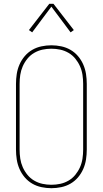

<svg xmlns="http://www.w3.org/2000/svg" viewBox="-20 -981 540 1009"><path d="M250 8Q224 8 198 2.5Q172 -3 149.5 -16Q127 -29 110 -49Q93 -69 82.5 -93Q72 -117 68 -143Q64 -169 64 -195V-540Q64 -566 68 -592Q72 -618 82.5 -642Q93 -666 110 -686Q127 -706 149.5 -719Q172 -732 198 -737.5Q224 -743 250 -743Q276 -743 302 -737.5Q328 -732 350.5 -719Q373 -706 390 -686Q407 -666 417.5 -642Q428 -618 432 -592Q436 -566 436 -540V-195Q436 -169 432 -143Q428 -117 417.5 -93Q407 -69 390 -49Q373 -29 350.5 -16Q328 -3 302 2.5Q276 8 250 8ZM250 -10Q274 -10 297 -15Q320 -20 340.5 -32Q361 -44 376 -62.5Q391 -81 400.5 -102.5Q410 -124 413.5 -147.5Q417 -171 417 -195V-540Q417 -564 413.5 -587.5Q410 -611 400.5 -632.5Q391 -654 376 -672.5Q361 -691 340.5 -703Q320 -715 297 -720Q274 -725 250 -725Q226 -725 203 -720Q180 -715 159.5 -703Q139 -691 124 -672.5Q109 -654 99.5 -632.5Q90 -611 86.5 -587.5Q83 -564 83 -540V-195Q83 -171 86.5 -147.5Q90 -124 99.5 -102.5Q109 -81 124 -62.5Q139 -44 159.5 -32Q180 -20 203 -15Q226 -10 250 -10ZM149 -811 132 -823 239 -961H261L368 -823L351 -811L250 -946Z"/></svg>

Font: Iosevka SS04 Thin
Style: Regular
Weight: 100
Monospace: yes
Designer: Belleve Invis
Foundry: Belleve Invis
Version: Version 19.0.0; ttfautohint (v1.8.4)